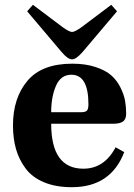

<svg xmlns="http://www.w3.org/2000/svg" viewBox="-20 -767 559 799"><path d="M93 -720 117 -747 242 -653Q269 -634 280 -634Q291 -634 318 -653L443 -747L467 -720L324 -551Q297 -520 280 -520Q262 -520 236 -551ZM34 -245Q34 -359 94 -430.5Q154 -502 281 -502Q336 -502 378 -488Q420 -474 443.5 -453Q467 -432 481.5 -402.5Q496 -373 500.5 -347.5Q505 -322 505 -294Q505 -271 492 -261.5Q479 -252 451 -252H193Q193 -65 327 -65Q414 -65 461 -154L497 -134Q441 12 279 12Q212 12 163 -8.5Q114 -29 86.5 -66Q59 -103 46.5 -147Q34 -191 34 -245ZM193 -300H317Q335 -300 341.5 -306.5Q348 -313 348 -333Q348 -456 277 -456Q233 -456 213 -410Q193 -364 193 -300Z"/></svg>

Font: Heuristica
Style: Bold
Weight: 700
Version: Version 1.0.2